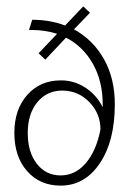

<svg xmlns="http://www.w3.org/2000/svg" viewBox="-20 -577 410 602"><path d="M171 -325Q213 -325 248 -302Q283 -279 302 -241Q302 -245 302 -250Q302 -322 271.5 -376.5Q241 -431 187 -459L122 -390L101 -410L159 -471Q122 -483 79 -483H71L81 -515Q137 -515 184 -497L241 -557L262 -537L212 -485Q272 -452 306 -391.5Q340 -331 340 -250Q340 -135 293 -65Q246 5 170 5Q105 5 65 -40.5Q25 -86 25 -160Q25 -234 65.5 -279.5Q106 -325 171 -325ZM295 -171Q295 -221 260 -257Q225 -293 175 -293Q127 -293 97 -256.5Q67 -220 67 -160Q67 -100 95.5 -63.5Q124 -27 170 -27Q216 -27 249 -65.5Q282 -104 295 -171Z"/></svg>

Font: Glametrix
Style: Light
Weight: 300
Designer: gluk
Foundry: gluk
Version: Version 0.40